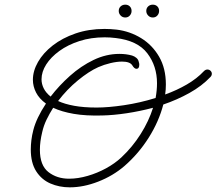

<svg xmlns="http://www.w3.org/2000/svg" viewBox="-20 -724 928 823"><path d="M279 79Q234 79 196 62.5Q158 46 135 10Q112 -26 112 -83Q112 -102 114.5 -123Q117 -144 123 -167Q136 -218 177 -280Q148 -301 134.5 -327.5Q121 -354 121 -382Q121 -420 143 -458.5Q165 -497 206 -529Q247 -561 303.5 -580.5Q360 -600 428 -600Q453 -600 480 -597Q537 -590 585 -560.5Q633 -531 662 -481Q691 -431 691 -362Q691 -340 688 -319Q738 -337 781 -362Q824 -387 854 -419Q861 -426 869 -426Q877 -426 882.5 -420.5Q888 -415 888 -408Q888 -400 882 -394Q845 -355 792 -325.5Q739 -296 680 -276Q661 -203 617.5 -134Q574 -65 513 -12Q464 30 401 54.5Q338 79 279 79ZM401 -436Q361 -418 314 -379.5Q267 -341 229 -291Q257 -278 298 -270.5Q339 -263 394 -263Q444 -263 511.5 -273Q579 -283 647 -304Q653 -337 653 -367Q653 -441 611.5 -495.5Q570 -550 476 -561Q452 -564 429 -564Q370 -564 320.5 -548Q271 -532 234.5 -505.5Q198 -479 178 -447.5Q158 -416 158 -384Q158 -364 167.5 -345Q177 -326 197 -310Q233 -357 280 -399Q327 -441 381 -467Q435 -493 492 -493Q521 -493 546 -486Q556 -483 564.5 -476Q573 -469 575 -458Q576 -455 576.5 -452.5Q577 -450 577 -447Q577 -429 565 -429Q556 -429 547 -444Q537 -460 503 -460Q481 -460 453.5 -453.5Q426 -447 401 -436ZM151 -82Q151 -15 187.5 13.5Q224 42 276 42Q314 42 355.5 30Q397 18 434.5 -2.5Q472 -23 500 -49Q548 -94 583 -149.5Q618 -205 636 -262Q579 -247 522.5 -238.5Q466 -230 418 -229Q348 -227 296 -236Q244 -245 208 -262Q192 -237 179.5 -211Q167 -185 161 -158Q151 -117 151 -82ZM635 -649Q623 -649 615 -657.5Q607 -666 607 -677Q607 -689 615 -696.5Q623 -704 635 -704Q647 -704 654.5 -696.5Q662 -689 662 -677Q662 -666 654.5 -657.5Q647 -649 635 -649ZM517 -649Q505 -649 497 -657.5Q489 -666 489 -677Q489 -689 497 -696.5Q505 -704 517 -704Q529 -704 536.5 -696.5Q544 -689 544 -677Q544 -666 536.5 -657.5Q529 -649 517 -649Z"/></svg>

Font: Meow Script
Style: Regular
Weight: 400
Designer: Robert E. Leuschke
Foundry: Robert E. Leuschke
Version: Version 1.010; ttfautohint (v1.8.3)